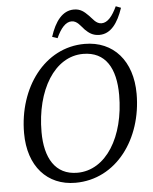

<svg xmlns="http://www.w3.org/2000/svg" viewBox="-59 -913 777 977"><g transform="rotate(-5 330.0 -424.5)"><path d="M287 15C496 15 636 -179 636 -409C636 -577 542 -685 394 -685C189 -685 48 -491 48 -259C48 -90 143 15 287 15ZM301 -35C188 -35 137 -125 137 -257C137 -471 236 -635 382 -635C497 -635 547 -547 547 -411C547 -198 448 -35 301 -35ZM233 -735 260 -726C282 -775 308 -805 338 -805C367 -805 382 -778 402 -757C420 -740 439 -724 474 -724C532 -724 569 -775 595 -852L569 -862C546 -813 521 -782 490 -782C461 -782 446 -810 428 -827C407 -848 389 -864 355 -864C297 -864 258 -813 233 -735Z"/></g></svg>

Font: Source Serif 4 Variable
Style: Italic
Weight: 400
Italic angle: -12°
Designer: Frank Grießhammer
Foundry: Adobe Systems Incorporated
Version: Version 4.004;hotconv 1.0.116;makeotfexe 2.5.65601